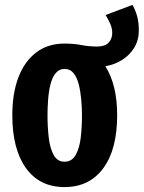

<svg xmlns="http://www.w3.org/2000/svg" viewBox="-20 -747 584 780"><path d="M242 13Q141 13 85.5 -64Q30 -141 30 -279Q30 -367 54.5 -432Q79 -497 126.5 -533.5Q174 -570 242 -570Q280 -570 310.5 -564Q341 -558 375 -558Q406 -558 421 -573.5Q436 -589 436 -614Q436 -632 427.5 -651Q419 -670 409 -686L518 -727Q528 -711 536 -685Q544 -659 544 -623Q544 -584 525.5 -553.5Q507 -523 476 -503.5Q445 -484 408 -478Q456 -402 456 -279Q456 -140 399.5 -63.5Q343 13 242 13ZM242 -90Q272 -90 287.5 -117.5Q303 -145 308 -188Q313 -231 313 -279Q313 -310 310 -343Q307 -376 300 -404Q293 -432 279 -449.5Q265 -467 242 -467Q220 -467 206 -449.5Q192 -432 185 -404Q178 -376 175.5 -343Q173 -310 173 -279Q173 -231 178 -188Q183 -145 198 -117.5Q213 -90 242 -90Z"/></svg>

Font: Freeman
Style: Regular
Weight: 400
Designer: Vernon Adams, Aoife Mooney, Rodrigo Fuenzalida
Foundry: Rodrigo Fuenzalida
Version: Version 1.000; ttfautohint (v1.8.4.7-5d5b)